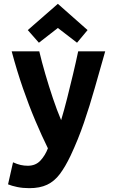

<svg xmlns="http://www.w3.org/2000/svg" viewBox="-20 -794 600 1002"><path d="M133 188Q99 188 70 182Q41 176 22 168L48 53Q70 63 88 67Q106 71 125 71Q166 71 191 44Q216 17 230 -20Q198 -85 164.5 -164Q131 -243 99.5 -334Q68 -425 41 -526H185Q198 -471 216.5 -407.5Q235 -344 256 -281.5Q277 -219 299 -167Q315 -220 330.5 -281.5Q346 -343 361 -406Q376 -469 388 -526H529Q501 -428 474.5 -334.5Q448 -241 418 -153.5Q388 -66 349 17Q321 76 292.5 114Q264 152 226 170Q188 188 133 188ZM183 -571 125 -637 282 -774 437 -637 382 -571 282 -648Z"/></svg>

Font: Ubuntu Sans Mono
Style: Regular
Weight: 400
Monospace: yes
Designer: Dalton Maag Ltd
Foundry: Dalton Maag Ltd
Version: Version 1.006